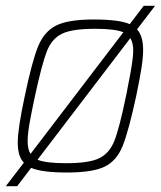

<svg xmlns="http://www.w3.org/2000/svg" viewBox="-20 -585 553 660"><path d="M451 -484Q472 -462 472 -413Q472 -388 466.5 -352.5Q461 -317 448 -254Q422 -134 401.5 -83Q381 -32 339.5 -12Q298 8 211 8Q123 8 87 -8L39 55H0L62 -26Q41 -47 41 -95Q41 -142 65 -254Q90 -374 111 -425.5Q132 -477 173.5 -497.5Q215 -518 302 -518Q390 -518 426 -502L474 -565H513ZM85 -56 404 -474Q376 -486 306 -486Q228 -486 193 -469Q158 -452 141 -408.5Q124 -365 100 -254Q87 -193 81 -158Q75 -123 75 -99Q75 -72 85 -56ZM428 -454 109 -36Q137 -24 207 -24Q286 -24 321 -41Q356 -58 373 -100.5Q390 -143 413 -254Q417 -272 418 -280Q438 -377 438 -410Q438 -438 428 -454Z"/></svg>

Font: Saira Semi Condensed Thin
Style: Italic
Weight: 100
Width: 4
Italic angle: -12°
Designer: Hector Gatti with collaboration of the Omnibus-Type team
Foundry: Omnibus-Type
Version: Version 1.001; ttfautohint (v1.8)